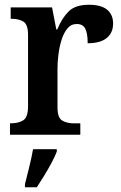

<svg xmlns="http://www.w3.org/2000/svg" viewBox="-20 -567 510 808"><path d="M22 0V-48H25Q57 -48 77.5 -60.5Q98 -73 98 -120V-420Q98 -464 78.5 -476Q59 -488 28 -488H25V-536H199L217 -443H221Q240 -490 268.5 -518.5Q297 -547 354 -547Q406 -547 431 -526Q456 -505 456 -468Q456 -429 429 -407Q402 -385 349 -385Q349 -426 339 -446Q329 -466 303 -466Q279 -466 263.5 -447Q248 -428 239 -399Q230 -370 226 -338Q222 -306 222 -280V-115Q222 -71 242 -59.5Q262 -48 290 -48H318V0ZM85 208Q93 176 103 136Q113 96 119 61H219V71Q211 92 196.5 119Q182 146 165.5 173Q149 200 135 221H85Z"/></svg>

Font: Noto Serif Bengali SemiCondensed SemiBold
Style: Regular
Weight: 600
Width: 4
Designer: Juan Bruce, Universal Thirst, Indian Type Foundry and the Monotype Design Team.
Foundry: Monotype Imaging Inc.
Version: Version 2.003; ttfautohint (v1.8.4.7-5d5b)